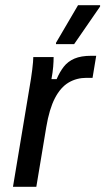

<svg xmlns="http://www.w3.org/2000/svg" viewBox="-20 -720 406 740"><path d="M30 0 93.3 -380Q100 -417.5 104.2 -451.2Q108.3 -485 108.3 -500H186.7Q186.7 -484.2 185 -462.9Q183.3 -441.7 178.3 -415H198.3Q210 -442.5 225.8 -462.9Q241.7 -483.3 267.1 -494.2Q292.5 -505 331.7 -505H350.8L336.7 -420H313.3Q275 -420 244.2 -401.7Q213.3 -383.3 191.7 -341.7Q170 -300 158.3 -230L120 0ZM195.8 -550V-555L280.8 -700H365.8V-695L265.8 -550Z"/></svg>

Font: Familjen Grotesk
Style: Italic
Weight: 400
Italic angle: -9.46201°
Designer: Anders Wikstroem, Jonas Baeckman, Matilda Gysing, Kristian Moeller
Foundry: Familjen STHLM AB
Version: Version 2.000